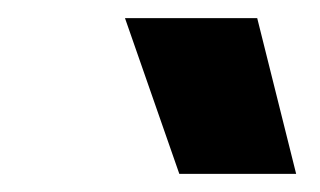

<svg xmlns="http://www.w3.org/2000/svg" viewBox="-20 -766 353 212"><path d="M178 -574H307L264 -746H118Z"/></svg>

Font: Fixel Display ExtraBold
Style: Italic
Weight: 800
Italic angle: -10°
Designer: AlfaBravo + MacPaw
Foundry: Kyrylo Tkachov, Marchela Mozhyna, Serhii Makarenko, Maria Weinstein, Zakhar Kryvoshyya
Version: Version 1.210;Glyphs 3.2 (3217)